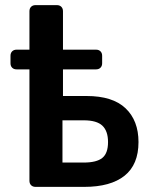

<svg xmlns="http://www.w3.org/2000/svg" viewBox="-20 -730 586 750"><path d="M119 0Q108 0 101.5 -6.5Q95 -13 95 -24V-459H45Q34 -459 27.5 -465.5Q21 -472 21 -483V-512Q21 -523 27.5 -529.5Q34 -536 45 -536H95V-686Q95 -697 101.5 -703.5Q108 -710 119 -710H202Q213 -710 219.5 -703.5Q226 -697 226 -686V-536H355Q366 -536 372.5 -529.5Q379 -523 379 -512V-483Q379 -472 372.5 -465.5Q366 -459 355 -459H226V-355H318Q420 -355 470.5 -307Q521 -259 521 -175Q521 -87 466.5 -43.5Q412 0 309 0ZM224 -95H307Q357 -95 379.5 -113Q402 -131 402 -175Q402 -218 380 -239Q358 -260 307 -260H224Z"/></svg>

Font: Fz Rubik Med
Style: Regular
Weight: 500
Designer: Hubert and Fischer
Foundry: Hubert and Fischer
Version: Vit hóa bi FontZin.com